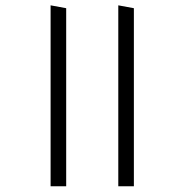

<svg xmlns="http://www.w3.org/2000/svg" viewBox="-20 -678 674 702"><path d="M469.5 -648 412.5 -658.5V3H469.5ZM222 -648 165 -658.5V3H222Z"/></svg>

Font: Anek Devanagari Light
Style: Regular
Weight: 300
Designer: Kailash Malviya (Devanagari) & Yesha Goshar (Latin)
Foundry: Ek Type
Version: Version 1.003